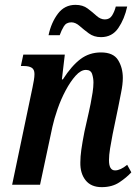

<svg xmlns="http://www.w3.org/2000/svg" viewBox="-20 -761 578 791"><path d="M399 10Q355 10 332.5 -18.5Q310 -47 311 -92Q311 -115 315 -144Q319 -173 328 -219L346 -299Q349 -312 353.5 -334.5Q358 -357 361.5 -380Q365 -403 365 -421Q365 -439 359.5 -456Q354 -473 334 -473Q313 -473 291.5 -449Q270 -425 250.5 -388.5Q231 -352 217 -311.5Q203 -271 196 -239L145 0H30L114 -401Q117 -415 119.5 -430Q122 -445 122 -456Q122 -475 110.5 -482Q99 -489 79 -489H66L76 -536H247L235 -434H239Q275 -490 311.5 -517.5Q348 -545 396 -545Q447 -545 466.5 -513.5Q486 -482 486 -440Q486 -414 479 -380Q472 -346 467 -319L444 -208Q438 -177 433.5 -149.5Q429 -122 429 -101Q429 -59 454 -59Q476 -59 504 -82L521 -51Q502 -30 472 -10Q442 10 399 10ZM396 -608Q367 -608 346 -623.5Q325 -639 308 -654Q291 -669 274 -669Q253 -669 243 -652.5Q233 -636 226 -616H180Q191 -668 218.5 -704.5Q246 -741 291 -741Q321 -741 341 -726Q361 -711 377.5 -696Q394 -681 412 -681Q432 -681 442 -697.5Q452 -714 457 -734H504Q493 -683 467.5 -645.5Q442 -608 396 -608Z"/></svg>

Font: Noto Serif ExtraCondensed SemiBold
Style: Italic
Weight: 600
Width: 2
Italic angle: -12°
Designer: Monotype Design Team
Foundry: Monotype Imaging Inc.
Version: Version 2.013